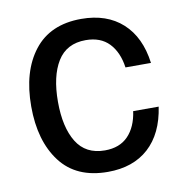

<svg xmlns="http://www.w3.org/2000/svg" viewBox="-65 -574 622 649"><g transform="rotate(-10 246.0 -249.5)"><path d="M255 12.5Q146.7 12.5 92.1 -59.6Q37.5 -131.7 37.5 -250Q37.5 -370 92.9 -441.2Q148.3 -512.5 255 -512.5Q342.5 -512.5 396.2 -463.8Q450 -415 461.7 -325H374.2Q366.7 -378.3 337.5 -408.8Q308.3 -439.2 257.5 -439.2Q191.7 -439.2 160.4 -388.3Q129.2 -337.5 129.2 -250Q129.2 -162.5 160.4 -111.7Q191.7 -60.8 257.5 -60.8Q308.3 -60.8 337.5 -91.2Q366.7 -121.7 374.2 -175H461.7Q448.3 -84.2 395 -35.8Q341.7 12.5 255 12.5Z"/></g></svg>

Font: Familjen Grotesk Variable
Style: Regular
Weight: 400
Designer: Anders Wikstroem, Jonas Baeckman, Matilda Gysing, Kristian Moeller
Foundry: Familjen STHLM AB
Version: Version 2.000